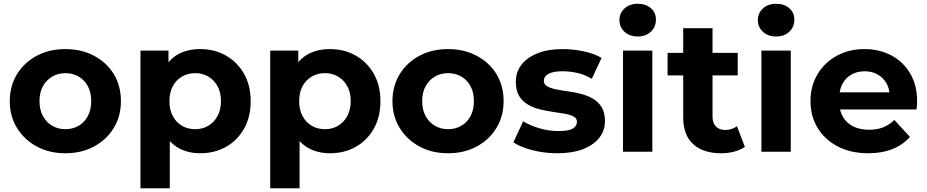

<svg xmlns="http://www.w3.org/2000/svg" viewBox="-20 -807 4929 1021"><path d="M328 8Q242 8 175.5 -28Q109 -64 70.5 -126.5Q32 -189 32 -269Q32 -350 70.5 -412.5Q109 -475 175.5 -510.5Q242 -546 328 -546Q413 -546 480 -510.5Q547 -475 585 -413Q623 -351 623 -269Q623 -189 585 -126.5Q547 -64 480 -28Q413 8 328 8ZM328 -120Q367 -120 398 -138Q429 -156 447 -189.5Q465 -223 465 -269Q465 -316 447 -349Q429 -382 398 -400Q367 -418 328 -418Q289 -418 258 -400Q227 -382 208.5 -349Q190 -316 190 -269Q190 -223 208.5 -189.5Q227 -156 258 -138Q289 -120 328 -120Z M1045 8Q977 8 926 -22Q875 -52 846.5 -113.5Q818 -175 818 -269Q818 -364 845 -425Q872 -486 923 -516Q974 -546 1045 -546Q1121 -546 1181.5 -511.5Q1242 -477 1277.5 -415Q1313 -353 1313 -269Q1313 -184 1277.5 -122Q1242 -60 1181.5 -26Q1121 8 1045 8ZM727 194V-538H876V-428L873 -268L883 -109V194ZM1018 -120Q1057 -120 1087.5 -138Q1118 -156 1136.5 -189.5Q1155 -223 1155 -269Q1155 -316 1136.5 -349Q1118 -382 1087.5 -400Q1057 -418 1018 -418Q979 -418 948 -400Q917 -382 899 -349Q881 -316 881 -269Q881 -223 899 -189.5Q917 -156 948 -138Q979 -120 1018 -120Z M1735 8Q1667 8 1616 -22Q1565 -52 1536.5 -113.5Q1508 -175 1508 -269Q1508 -364 1535 -425Q1562 -486 1613 -516Q1664 -546 1735 -546Q1811 -546 1871.5 -511.5Q1932 -477 1967.5 -415Q2003 -353 2003 -269Q2003 -184 1967.5 -122Q1932 -60 1871.5 -26Q1811 8 1735 8ZM1417 194V-538H1566V-428L1563 -268L1573 -109V194ZM1708 -120Q1747 -120 1777.5 -138Q1808 -156 1826.5 -189.5Q1845 -223 1845 -269Q1845 -316 1826.5 -349Q1808 -382 1777.5 -400Q1747 -418 1708 -418Q1669 -418 1638 -400Q1607 -382 1589 -349Q1571 -316 1571 -269Q1571 -223 1589 -189.5Q1607 -156 1638 -138Q1669 -120 1708 -120Z M2363 8Q2277 8 2210.5 -28Q2144 -64 2105.5 -126.5Q2067 -189 2067 -269Q2067 -350 2105.5 -412.5Q2144 -475 2210.5 -510.5Q2277 -546 2363 -546Q2448 -546 2515 -510.5Q2582 -475 2620 -413Q2658 -351 2658 -269Q2658 -189 2620 -126.5Q2582 -64 2515 -28Q2448 8 2363 8ZM2363 -120Q2402 -120 2433 -138Q2464 -156 2482 -189.5Q2500 -223 2500 -269Q2500 -316 2482 -349Q2464 -382 2433 -400Q2402 -418 2363 -418Q2324 -418 2293 -400Q2262 -382 2243.5 -349Q2225 -316 2225 -269Q2225 -223 2243.5 -189.5Q2262 -156 2293 -138Q2324 -120 2363 -120Z M2943 8Q2874 8 2810.5 -8.5Q2747 -25 2710 -50L2762 -162Q2799 -139 2849.5 -124.5Q2900 -110 2949 -110Q3003 -110 3025.5 -123Q3048 -136 3048 -159Q3048 -178 3030.5 -187.5Q3013 -197 2984 -202Q2955 -207 2920.5 -212Q2886 -217 2851 -225.5Q2816 -234 2787 -251Q2758 -268 2740.5 -297Q2723 -326 2723 -372Q2723 -423 2752.5 -462Q2782 -501 2838 -523.5Q2894 -546 2972 -546Q3027 -546 3084 -534Q3141 -522 3179 -499L3127 -388Q3088 -411 3048.5 -419.5Q3009 -428 2972 -428Q2920 -428 2896 -414Q2872 -400 2872 -378Q2872 -358 2889.5 -348Q2907 -338 2936 -332Q2965 -326 2999.5 -321.5Q3034 -317 3069 -308Q3104 -299 3132.5 -282.5Q3161 -266 3179 -237.5Q3197 -209 3197 -163Q3197 -113 3167 -74.5Q3137 -36 3080.5 -14Q3024 8 2943 8Z M3293 0V-538H3449V0ZM3371 -613Q3328 -613 3301 -638Q3274 -663 3274 -700Q3274 -737 3301 -762Q3328 -787 3371 -787Q3414 -787 3441 -763.5Q3468 -740 3468 -703Q3468 -664 3441.5 -638.5Q3415 -613 3371 -613Z M3814 8Q3719 8 3666 -40.5Q3613 -89 3613 -185V-657H3769V-187Q3769 -153 3787 -134.5Q3805 -116 3836 -116Q3873 -116 3899 -136L3941 -26Q3917 -9 3883.5 -0.5Q3850 8 3814 8ZM3530 -406V-526H3903V-406Z M4029 0V-538H4185V0ZM4107 -613Q4064 -613 4037 -638Q4010 -663 4010 -700Q4010 -737 4037 -762Q4064 -787 4107 -787Q4150 -787 4177 -763.5Q4204 -740 4204 -703Q4204 -664 4177.5 -638.5Q4151 -613 4107 -613Z M4597 8Q4505 8 4435.5 -28Q4366 -64 4328 -126.5Q4290 -189 4290 -269Q4290 -350 4327.5 -412.5Q4365 -475 4430 -510.5Q4495 -546 4577 -546Q4656 -546 4719.5 -512.5Q4783 -479 4820 -416.5Q4857 -354 4857 -267Q4857 -258 4856 -246.5Q4855 -235 4854 -225H4417V-316H4772L4712 -289Q4712 -331 4695 -362Q4678 -393 4648 -410.5Q4618 -428 4578 -428Q4538 -428 4507.5 -410.5Q4477 -393 4460 -361.5Q4443 -330 4443 -287V-263Q4443 -219 4462.5 -185.5Q4482 -152 4517.5 -134.5Q4553 -117 4601 -117Q4644 -117 4676.5 -130Q4709 -143 4736 -169L4819 -79Q4782 -37 4726 -14.5Q4670 8 4597 8Z"/></svg>

Font: MOST Montserrat
Style: Bold
Weight: 700
Designer: Julieta Ulanovsky
Foundry: Julieta Ulanovsky
Version: Version 8.000;March 11, 2024;FontCreator 15.0.0.2926 64-bit